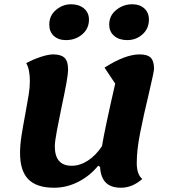

<svg xmlns="http://www.w3.org/2000/svg" viewBox="-20 -855 796 900"><path d="M647 -16Q600 25 547 25Q500 25 476 1Q452 -23 449 -73L440 -78Q402 -31 347.5 -3Q293 25 233 25Q152 25 113 -14.5Q74 -54 74 -137Q74 -175 80.5 -217Q87 -259 99 -323Q109 -376 114.5 -411Q120 -446 120 -474Q120 -530 103 -559Q136 -577 171.5 -588.5Q207 -600 229 -600Q266 -600 282.5 -584Q299 -568 299 -531Q299 -507 291 -463.5Q283 -420 267 -345Q256 -292 246.5 -241.5Q237 -191 237 -169Q237 -78 316 -78Q355 -78 392.5 -102.5Q430 -127 458 -170Q471 -249 520 -463L470 -538Q567 -600 634 -600Q671 -600 686.5 -584.5Q702 -569 702 -533Q702 -519 679 -422Q653 -314 637 -232.5Q621 -151 621 -92Q621 -37 647 -16ZM211 -740Q211 -782 242.5 -808.5Q274 -835 313 -835Q350 -835 373.5 -815.5Q397 -796 397 -763Q397 -721 365.5 -694Q334 -667 289 -667Q254 -667 232.5 -686.5Q211 -706 211 -740ZM492 -740Q492 -782 525 -808.5Q558 -835 600 -835Q635 -835 656.5 -815.5Q678 -796 678 -763Q678 -721 648 -694Q618 -667 576 -667Q539 -667 515.5 -686.5Q492 -706 492 -740Z"/></svg>

Font: Lemonada SemiBold
Style: Regular
Weight: 600
Designer: Mohamed Gaber (Arabic) Eduardo Tunni (Latin)
Foundry: Kief Type Foundry
Version: Version 3.006